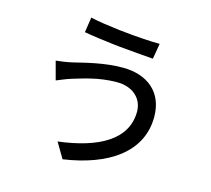

<svg xmlns="http://www.w3.org/2000/svg" viewBox="-117 -932 1233 1123"><g transform="rotate(15 500.0 -370.0)"><path d="M727 -747C670 -747 579 -753 490 -763L479 -764C413 -772 348 -781 301 -792L287 -700C337 -691 404 -682 472 -674L483 -673C488 -673 494 -672 499 -671L510 -670C584 -663 657 -657 711 -653L727 -747ZM807 -326C807 -475 705 -557 556 -557C440 -557 333 -527 261 -510C230 -503 195 -498 165 -495L195 -383C221 -393 251 -407 281 -416C337 -432 430 -466 544 -466C637 -466 694 -414 701 -345L702 -332V-330C702 -161 543 -71 298 -41L353 52C621 13 807 -111 807 -326ZM702 -340C702 -338 702 -337 702 -335V-332Z"/></g></svg>

Font: Glow Sans SC Normal Medium
Style: Regular
Weight: 600
Designer: Ryoko NISHIZUKA (kana, bopomofo & ideographs); Paul D. Hunt (Latin, Greek & Cyrillic); Sandoll Communications, Soo-young
Version: Version 0.93